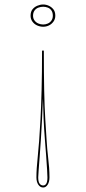

<svg xmlns="http://www.w3.org/2000/svg" viewBox="-20 -619 382 854"><path d="M172 215Q159 215 150.5 202.5Q142 190 142 170Q142 150 143.5 128Q145 106 148 77Q151 48 154 8.5Q157 -31 160 -86.5Q163 -142 165 -218Q167 -294 167 -394H175Q175 -294 176.5 -218Q178 -142 181.5 -87Q185 -32 187.5 7.5Q190 47 193.5 76Q197 105 198.5 127Q200 149 200 170Q200 190 192 202.5Q184 215 172 215ZM171 -180Q169 -135 167 -89.5Q165 -44 162 -1Q159 42 156.5 77Q154 112 152 136.5Q150 161 150 170Q150 189 156 197.5Q162 206 172 206Q181 206 186 197.5Q191 189 191 170Q191 161 189.5 136.5Q188 112 185.5 77Q183 42 179.5 -1Q176 -44 174 -89.5Q172 -135 171 -180ZM172 -599Q185 -599 197 -593.5Q209 -588 217.5 -577.5Q226 -567 226 -549Q226 -534 217.5 -522.5Q209 -511 197 -505.5Q185 -500 172 -500Q159 -500 146 -505.5Q133 -511 124.5 -522.5Q116 -534 116 -549Q116 -567 124.5 -577.5Q133 -588 146 -593.5Q159 -599 172 -599ZM172 -510Q183 -510 193 -514.5Q203 -519 209 -528Q215 -537 215 -549Q215 -563 209 -572Q203 -581 193 -585Q183 -589 172 -589Q161 -589 150.5 -585Q140 -581 133.5 -572Q127 -563 127 -549Q127 -537 133.5 -528Q140 -519 150.5 -514.5Q161 -510 172 -510Z"/></svg>

Font: Kalnia Glaze Thin ExtraLight
Style: Regular
Weight: 250
Version: Version 1.110